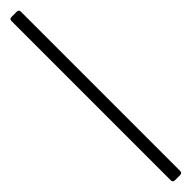

<svg xmlns="http://www.w3.org/2000/svg" viewBox="53 -182 565 565"><g transform="rotate(45 335.0 100.5)"><path d="M3 120Q-5 120 -5 111V89Q-5 81 4 81H667Q675 81 675 90V111Q675 120 666 120Z"/></g></svg>

Font: Hahmlet Light
Style: Regular
Weight: 300
Designer: Minjoo Ham & Mark Frömberg
Foundry: hypertype
Version: Version 1.002